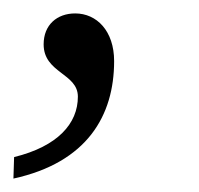

<svg xmlns="http://www.w3.org/2000/svg" viewBox="-57 -123 296 286"><path d="M-37 143C73 119 113 49 113 -32C113 -77 87 -103 55 -103C28 -103 8 -86 8 -57C8 -14 59 -14 59 21C59 61 29 95 -36 111Z"/></svg>

Font: Noto Serif Tamil Light
Style: Italic
Weight: 300
Italic angle: -12°
Designer: Indian Type Foundry, Tom Grace, and the Monotype Design Team
Foundry: Monotype Imaging Inc.
Version: Version 2.003